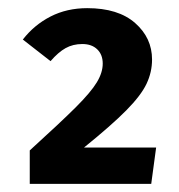

<svg xmlns="http://www.w3.org/2000/svg" viewBox="-20 -772 440 471"><path d="M353 -626Q353 -595 339.5 -566.5Q326 -538 290 -501.5Q254 -465 186 -410H363L351 -321H53V-403Q130 -473 166.5 -509.5Q203 -546 217.5 -570Q232 -594 232 -616Q232 -638 218.5 -651Q205 -664 182 -664Q159 -664 141 -654Q123 -644 104 -622L36 -675Q64 -711 104 -731.5Q144 -752 194 -752Q270 -752 311.5 -715.5Q353 -679 353 -626Z"/></svg>

Font: Fira Sans BGR
Style: Bold
Weight: 700
Designer: bBox Type GmbH & Carrois Corporate GbR & Edenspiekermann AG
Foundry: bBox Type GmbH & Carrois Corporate GbR & Edenspiekermann AG
Version: Version 4.301